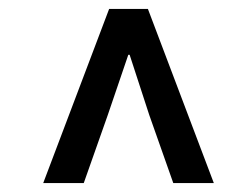

<svg xmlns="http://www.w3.org/2000/svg" viewBox="-20 -690 534 431"><path d="M77 -279H168L222 -432L268 -567H271L315 -432L369 -279H460L312 -670H225Z"/></svg>

Font: Source Sans Pro Semibold
Style: Italic
Weight: 600
Italic angle: -11°
Designer: Paul D. Hunt
Foundry: Adobe Systems Incorporated
Version: Version 3.006;hotconv 1.0.111;makeotfexe 2.5.65597